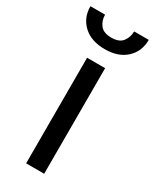

<svg xmlns="http://www.w3.org/2000/svg" viewBox="-213 -780 672 832"><g transform="rotate(30 123.0 -364.5)"><path d="M166.5 -528.3V0H76.2V-528.3ZM195.8 -729H269Q269 -671.4 230 -635Q190.9 -598.6 123.5 -598.6Q55.7 -598.6 16.4 -635Q-22.9 -671.4 -22.9 -729H50.3Q50.3 -700.2 66.9 -678.2Q83.5 -656.2 123.5 -656.2Q162.6 -656.2 179.2 -678.2Q195.8 -700.2 195.8 -729Z"/></g></svg>

Font: Vazirmatn RD FD
Style: Regular
Weight: 400
Designer: Saber Rastikerdar
Foundry: Saber Rastikerdar
Version: Version 33.003